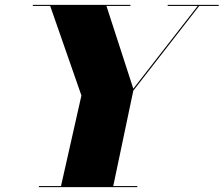

<svg xmlns="http://www.w3.org/2000/svg" viewBox="-20 -770 920 790"><path d="M140 -4.5V0H545V-4.5H446L528.5 -397L799.5 -745.5H880V-750H670V-745.5H793.5L528.5 -405L418 -745.5H516.5V-750H115V-745.5H186.5L315 -377L231 -4.5Z"/></svg>

Font: Bodoni* 36pt Fatface
Style: Italic
Weight: 900
Italic angle: -13°
Version: Version 2.3